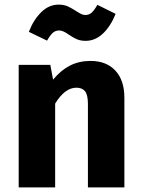

<svg xmlns="http://www.w3.org/2000/svg" viewBox="-20 -812 613 832"><path d="M519 -388V0H361V-361Q361 -401 348.5 -416.5Q336 -432 311 -432Q261 -432 219 -363V0H61V-531H198L210 -467Q244 -508 283.5 -528Q323 -548 372 -548Q441 -548 480 -506Q519 -464 519 -388ZM278 -662Q253 -680 237 -680Q220 -680 208.5 -669.5Q197 -659 184 -636L105 -674Q125 -726 158.5 -759Q192 -792 234 -792Q257 -792 273.5 -784.5Q290 -777 310 -764Q324 -755 332.5 -751Q341 -747 350 -747Q366 -747 377.5 -757.5Q389 -768 402 -791L481 -752Q460 -699 426.5 -667Q393 -635 351 -635Q329 -635 313 -642Q297 -649 278 -662Z"/></svg>

Font: Statis Sans
Style: Bold
Weight: 700
Designer: bBox Type GmbH
Foundry: bBox Type GmbH
Version: Version 1.000